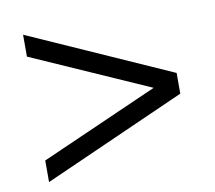

<svg xmlns="http://www.w3.org/2000/svg" viewBox="-62 -611 725 648"><g transform="rotate(-10 300.0 -287.5)"><path d="M56 -35V-109L511 -310V-264L56 -465V-540L544 -323V-252Z"/></g></svg>

Font: Nunito Sans 12pt Medium
Style: Regular
Weight: 500
Designer: Vernon Adams
Foundry: Vernon Adams
Version: Version 3.101;gftools[0.9.27]